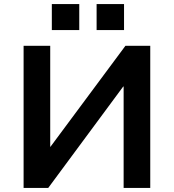

<svg xmlns="http://www.w3.org/2000/svg" viewBox="-20 -932 862 952"><path d="M97 0V-705H229V-204H230L602 -705H725V0H593V-503H591L219 0ZM459 -783V-912H595V-783ZM237 -783V-912H373V-783Z"/></svg>

Font: Nunito Sans 7pt
Style: Bold
Weight: 700
Designer: Vernon Adams
Foundry: Vernon Adams
Version: Version 3.101;gftools[0.9.27]